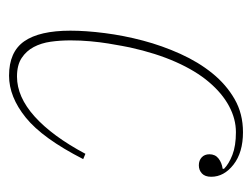

<svg xmlns="http://www.w3.org/2000/svg" viewBox="-88 -470 570 435"><g transform="rotate(90 197.5 -253.0)"><path d="M152 12Q98 12 74 -22.5Q50 -57 50 -127Q50 -162 55.5 -205Q61 -248 72.5 -291.5Q84 -335 102.5 -376Q121 -417 146.5 -448.5Q172 -480 205 -499Q238 -518 280 -518Q326 -518 353.5 -496.5Q381 -475 381 -446Q381 -432 373.5 -425Q366 -418 355 -418Q344 -418 337 -424.5Q330 -431 330 -442Q330 -455 339.5 -462.5Q349 -470 363 -472V-475Q352 -486 331.5 -494Q311 -502 280 -502Q250 -502 221 -486.5Q192 -471 166.5 -441Q141 -411 121 -366Q101 -321 88 -262Q87 -257 84.5 -244Q82 -231 79 -212.5Q76 -194 74 -172Q72 -150 72 -127Q72 -104 75 -82.5Q78 -61 87 -44Q96 -27 112 -16.5Q128 -6 154 -6Q200 -6 244.5 -46Q289 -86 329 -161L341 -156Q294 -64 247 -26Q200 12 152 12Z"/></g></svg>

Font: IBM Plex Serif Thin
Style: Italic
Weight: 100
Italic angle: -14°
Designer: Mike Abbink, Paul van der Laan, Pieter van Rosmalen
Foundry: Bold Monday
Version: Version 3.001